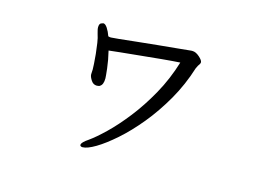

<svg xmlns="http://www.w3.org/2000/svg" viewBox="-77 -635 1155 830"><g transform="rotate(15 500.0 -219.5)"><path d="M696 -474Q711 -474 727.5 -459.5Q744 -445 744 -436Q744 -432 741.5 -428Q739 -424 735 -418Q735 -417 732 -412Q729 -407 729 -406Q704 -326 664 -256.5Q624 -187 577.5 -130.5Q531 -74 485 -33.5Q439 7 402 29Q365 51 344 51Q338 51 335 48Q333 47 333 43Q333 32 363 12Q390 -7 430 -45.5Q470 -84 513.5 -139.5Q557 -195 595.5 -264Q634 -333 658 -412Q624 -410 576 -405.5Q528 -401 480 -396Q432 -391 395 -387.5Q358 -384 345 -382Q355 -341 359 -305.5Q363 -270 363 -262Q363 -233 348 -225Q346 -223 343 -223Q340 -222 335 -222Q319 -222 309.5 -236.5Q300 -251 299 -261V-266Q299 -271 299.5 -276Q300 -281 300 -285Q300 -291 299 -310Q298 -329 295.5 -353.5Q293 -378 289.5 -401Q286 -424 281 -438Q280 -443 277.5 -451.5Q275 -460 275 -467Q275 -484 284 -487Q293 -490 293 -490Q302 -490 311.5 -475.5Q321 -461 328 -441Q331 -440 334 -439.5Q337 -439 340 -439Q345 -439 375.5 -442Q406 -445 450.5 -450Q495 -455 542.5 -459.5Q590 -464 630.5 -468Q671 -472 691 -474Z"/></g></svg>

Font: Moon Stars Kai HW
Style: Regular
Weight: 400
Designer: GuiWonder
Version: Version 1.101